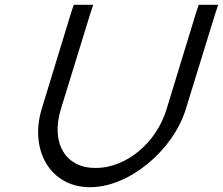

<svg xmlns="http://www.w3.org/2000/svg" viewBox="-20 -759 928 799"><path d="M274 -700 286.9 -739H367.9L354.7 -699L233.6 -306C189.8 -163 253 -59 378.3 -60C504.3 -60 630.8 -163 673.6 -306L794 -700L806.9 -739H887.9L874.7 -699L753.6 -306C700.7 -133 516.6 21 353.9 20C191.9 20 101.1 -131 153.6 -306Z"/></svg>

Font: Nordica Plus
Style: NordicaClassicLightObl
Weight: 300
Version: Version 1.01